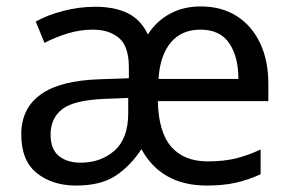

<svg xmlns="http://www.w3.org/2000/svg" viewBox="-20 -566 904 596"><path d="M603 -546Q668 -546 715 -516Q762 -486 787.5 -432Q813 -378 813 -306V-252H470Q472 -156 511.5 -110.5Q551 -65 625 -65Q675 -65 713 -74.5Q751 -84 789 -102V-25Q749 -7 710.5 1.5Q672 10 622 10Q481 10 419 -103Q385 -51 339 -20.5Q293 10 216 10Q143 10 94.5 -28.5Q46 -67 46 -149Q46 -229 106 -272.5Q166 -316 290 -320L380 -323V-357Q380 -422 349.5 -448Q319 -474 268 -474Q228 -474 189.5 -462Q151 -450 118 -433L91 -499Q126 -519 176 -532Q226 -545 275 -545Q337 -545 377.5 -524.5Q418 -504 439 -459Q465 -500 507 -523Q549 -546 603 -546ZM602 -474Q544 -474 510.5 -434.5Q477 -395 472 -321H720Q720 -390 691.5 -432Q663 -474 602 -474ZM303 -259Q209 -255 173 -227Q137 -199 137 -148Q137 -103 162.5 -82Q188 -61 230 -61Q293 -61 335.5 -98.5Q378 -136 378 -214V-262Z"/></svg>

Font: Noto Sans Warang Citi
Style: Regular
Weight: 400
Designer: Mangu Purty
Foundry: Mangu Purty
Version: Version 3.002; ttfautohint (v1.8.4.7-5d5b)